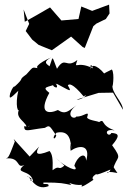

<svg xmlns="http://www.w3.org/2000/svg" viewBox="-20 -805 554 829"><path d="M258 -90C229 -65 240 -96 207 -70C209 -119 206 -139 194 -153C130 -127 134 -147 149 -172L108 -129L39 -205L44 -194C15 -117 15 -126 6 -121C71 -127 49 -74 85 -93C36 -52 114 -76 123 -22C89 -31 143 -26 97 -43C109 -49 129 22 189 -1C195 -19 160 -3 168 -17C246 -17 254 -13 288 -6C266 -27 291 -2 335 -7C335 -7 314 19 384 -29C391 -25 365 -34 393 -52C405 -59 373 -37 457 -73C447 -43 417 -73 487 -58C450 -111 475 -91 468 -73C483 -134 512 -112 464 -178C498 -218 495 -229 461 -231C448 -206 418 -252 475 -242C407 -265 438 -298 403 -275C425 -281 360 -283 356 -298C369 -334 341 -299 310 -302C298 -285 257 -311 311 -351C275 -326 263 -308 230 -330C193 -313 143 -312 193 -404C156 -433 187 -426 230 -445C176 -446 247 -404 220 -446C281 -414 293 -402 273 -436C277 -444 293 -447 341 -389C367 -405 335 -372 311 -375L406 -404L468 -405L511 -331C510 -366 460 -404 466 -439C464 -412 477 -486 463 -505C425 -487 407 -475 432 -485C397 -529 365 -531 374 -497C366 -535 376 -527 381 -510C310 -546 299 -499 314 -546C264 -506 263 -566 226 -508C199 -574 214 -564 186 -499C229 -523 139 -524 201 -557C147 -534 114 -504 166 -510C111 -509 133 -527 94 -484C54 -455 92 -475 42 -430C49 -421 43 -453 24 -402C17 -372 27 -382 59 -413C45 -355 56 -304 69 -342C30 -292 109 -278 93 -245C105 -276 121 -253 84 -260C86 -232 97 -244 174 -253C195 -266 193 -263 223 -220C216 -197 201 -208 224 -232C283 -245 285 -194 288 -162C281 -213 284 -158 285 -154C321 -179 373 -182 352 -111C350 -155 311 -127 301 -89C328 -54 257 -85 220 -124ZM258 -681 250 -711 196 -773C160 -752 124 -731 87 -711L82 -764L106 -702L91 -671L119 -634L147 -611L204 -588L287 -647L337 -602L346 -598L383 -692L396 -703L437 -723L453 -747L451 -785C427 -776 402 -767 378 -758L331 -777L319 -723L238 -716Z"/></svg>

Font: Asimov Aggro
Style: Medium
Weight: 500
Designer: Google
Version: Version 2.000980; 2014